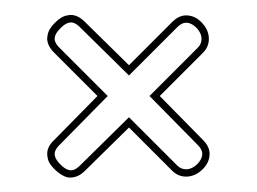

<svg xmlns="http://www.w3.org/2000/svg" viewBox="-20 -428 351 262"><path d="M72 -407Q84 -410 96 -398L156 -339L215 -398Q224 -407 234 -407Q246 -407 255.5 -397Q265 -387 265 -375Q265 -364 257 -356L198 -297L257 -237Q266 -228 266 -218Q266 -206 256 -196.5Q246 -187 234 -187Q223 -187 215 -195L156 -254L96 -195Q85 -184 72 -186Q64 -188 55 -196.5Q46 -205 45 -213Q42 -226 54 -237L113 -297L54 -356Q42 -368 45 -380Q46 -388 55 -397Q64 -406 72 -407ZM74 -397Q69 -396 62.5 -389.5Q56 -383 55 -378Q53 -371 61 -363L127 -297L61 -230Q53 -222 55 -215Q56 -210 62.5 -203.5Q69 -197 74 -196Q81 -194 89 -202L156 -268L222 -202Q227 -197 234 -197Q239 -197 244 -200Q249 -203 252.5 -208Q256 -213 256 -218Q256 -224 250 -230L184 -297L250 -363Q255 -368 255 -375Q255 -380 252 -385Q249 -390 244 -393.5Q239 -397 234 -397Q228 -397 222 -391L156 -325L89 -391Q81 -399 74 -397Z"/></svg>

Font: Soda Fountain
Style: Outline
Weight: 400
Version: Version 1.0